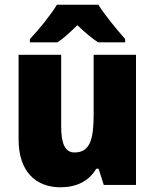

<svg xmlns="http://www.w3.org/2000/svg" viewBox="-20 -786 658 816"><path d="M398 -766H222C197 -724 141 -655 107 -620V-606H224C253 -625 277 -648 309 -679C341 -648 368 -625 397 -606H512V-620C476 -661 426 -721 398 -766ZM558 -553H378V-300C378 -197 364 -138 297 -138C256 -138 240 -176 240 -249V-553H59V-193C59 -56 133 10 237 10C302 10 357 -14 389 -69H399L421 0H558Z"/></svg>

Font: Noto Sans Devanagari UI SemiCondensed Black
Style: Regular
Weight: 900
Width: 4
Designer: Jelle Bosma - Monotype Design Team
Foundry: Monotype Imaging Inc.
Version: Version 2.004